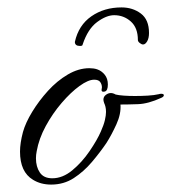

<svg xmlns="http://www.w3.org/2000/svg" viewBox="-20 -487 462 518"><path d="M118 11Q90 11 69 -2Q34 -23 34 -78Q34 -101 42 -131Q49 -156 67 -185.5Q85 -215 109.5 -242Q134 -269 163 -286Q192 -303 221 -303Q233 -303 242 -300Q254 -296 262.5 -285.5Q271 -275 271 -259Q271 -242 262.5 -240Q254 -238 254 -244Q254 -246 254.5 -248Q255 -250 255 -251Q255 -259 250.5 -265.5Q246 -272 234 -272Q218 -272 194.5 -255Q171 -238 146.5 -209.5Q122 -181 103.5 -147Q85 -113 79 -79Q78 -74 77.5 -69.5Q77 -65 77 -60Q77 -37 87.5 -21.5Q98 -6 121 -6Q149 -6 175 -27.5Q201 -49 221.5 -79Q242 -109 252 -132Q260 -150 263 -163Q266 -176 266 -185Q266 -193 264.5 -199Q263 -205 261 -209Q259 -215 259 -218Q259 -226 265.5 -231Q272 -236 279 -236Q285 -236 292 -232Q300 -230 314 -229Q328 -228 344 -228Q361 -228 378.5 -229Q396 -230 409 -233Q411 -234 415 -234Q422 -234 422 -230Q422 -226 415 -223Q380 -207 352.5 -206Q325 -205 305 -205Q307 -180 294 -151.5Q281 -123 267 -101Q250 -76 228 -50Q206 -24 179 -6.5Q152 11 118 11ZM308 -467Q338 -467 360 -450.5Q382 -434 382 -398Q382 -384 377 -375.5Q372 -367 366 -367Q362 -367 357 -371Q352 -375 352 -379Q352 -412 333 -429Q314 -446 288 -446Q267 -446 242 -427.5Q217 -409 203 -367Q203 -363 196 -363Q182 -363 182 -374Q192 -419 226.5 -443Q261 -467 308 -467Z"/></svg>

Font: Allura
Style: Regular
Weight: 400
Designer: Robert E. Leuschke
Foundry: Robert E. Leuschke
Version: Version 1.110